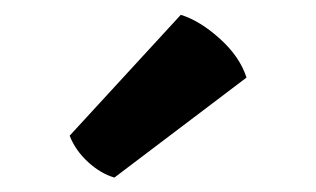

<svg xmlns="http://www.w3.org/2000/svg" viewBox="-20 -786 438 266"><path d="M230.5 -765.5Q257.5 -757 285 -732Q312.5 -707 321.5 -678.5L138.5 -540Q119.5 -545.5 102 -561.5Q84.5 -577.5 76.5 -598Z"/></svg>

Font: Signika Negative SC
Style: Bold
Weight: 700
Designer: Anna Giedryś
Foundry: Anna Giedryś
Version: Version 2.000; ttfautohint (v1.8.3) -l 8 -r 50 -G 200 -x 9 -